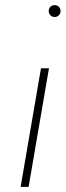

<svg xmlns="http://www.w3.org/2000/svg" viewBox="-20 -725 255 745"><path d="M169 -682Q169 -673 175.5 -666Q182 -659 192 -659Q202 -659 208.5 -666Q215 -673 215 -682Q215 -692 208.5 -698.5Q202 -705 192 -705Q182 -705 175.5 -698.5Q169 -692 169 -682ZM139 -460 60 0H91L170 -460Z"/></svg>

Font: Jost ExtraLight
Style: Italic
Weight: 250
Italic angle: -5°
Version: Version 3.710